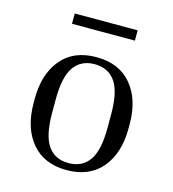

<svg xmlns="http://www.w3.org/2000/svg" viewBox="-102 -751 762 846"><g transform="rotate(15 278.5 -328.0)"><path d="M495 -258V-238Q495 -125 438.5 -57.5Q382 10 278 10Q175 10 118.5 -57.5Q62 -125 62 -238V-258Q62 -370 118 -437.5Q174 -505 278 -505Q382 -505 438.5 -437.5Q495 -370 495 -258ZM405 -278Q405 -382 372.5 -427.5Q340 -473 278 -473Q217 -473 184.5 -427.5Q152 -382 152 -278V-218Q152 -113 184.5 -67.5Q217 -22 278 -22Q340 -22 372.5 -67.5Q405 -113 405 -218ZM422 -666V-619H135V-666Z"/></g></svg>

Font: Inria Serif
Style: Regular
Weight: 400
Designer: Black Foundry Team
Foundry: Black Foundry
Version: Version 1.000; ttfautohint (v1.8.3)